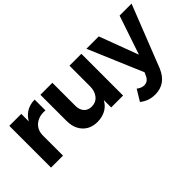

<svg xmlns="http://www.w3.org/2000/svg" viewBox="-50 -1045 1747 1747"><g transform="rotate(-45 823.5 -171.0)"><path d="M406 -404Q352 -409 311.5 -391Q271 -373 249.5 -339Q228 -305 228 -258L189 -265Q189 -353 215.5 -415Q242 -477 291 -510Q340 -543 406 -543ZM74 -537H228V0H74Z M628 -242Q628 -190 655 -160Q682 -130 729 -130Q785 -131 816.5 -171Q848 -211 848 -272H885Q885 -178 858.5 -116.5Q832 -55 783.5 -25Q735 5 668 6Q608 6 565 -19.5Q522 -45 498 -91Q474 -137 474 -200V-537H628ZM848 -537H1001V0H848Z M1411 62Q1382 131 1333 166Q1284 201 1214 201Q1172 201 1136.5 188.5Q1101 176 1068 150L1133 43Q1168 71 1203 71Q1227 71 1245 58.5Q1263 46 1274 21L1289 -11L1066 -537H1225L1366 -161L1493 -537H1647Z"/></g></svg>

Font: Alexandria SemiBold
Style: Regular
Weight: 600
Designer: Mohamed Gaber
Foundry: Kief Type Foundry
Version: Version 5.100